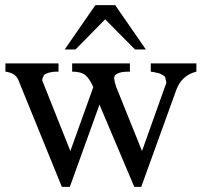

<svg xmlns="http://www.w3.org/2000/svg" viewBox="-20 -714 818 745"><path d="M220 11 51 -404Q40 -431 1 -436V-468H207V-436Q201 -436 197 -436Q193 -436 184.5 -435Q176 -434 171 -432.5Q166 -431 158.5 -428Q151 -425 149.5 -420.5Q148 -416 145 -409.5Q142 -403 147 -394L253 -128L342 -376Q327 -410 310.5 -423Q294 -436 260 -436V-468H484V-436Q466 -436 455 -434.5Q444 -433 433 -427Q422 -421 423 -409.5Q424 -398 430 -379L531 -128L622 -383Q627 -392 624.5 -399.5Q622 -407 621.5 -412Q621 -417 614 -421Q607 -425 603.5 -427Q600 -429 591 -431Q582 -433 577.5 -434Q573 -435 565 -436V-468H742V-436Q685 -422 664 -365L528 11H501L366 -308L251 11ZM273 -522H231L350 -694H427L546 -522H504L388 -639Z"/></svg>

Font: Academico
Style: Regular
Weight: 400
Foundry: Steinberg Media Technologies GmbH
Version: Version 0.902